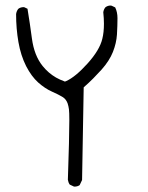

<svg xmlns="http://www.w3.org/2000/svg" viewBox="-20 -444 540 699"><path d="M251 235.4Q262.2 235.4 270 230L278.8 211.4L284.7 -126Q304.7 -143.6 319.6 -158.7Q334.5 -173.8 349.6 -190.4Q378.4 -222.7 391.1 -254.9Q403.8 -287.1 405.8 -318.4Q407.7 -351.1 407.7 -377.9Q407.7 -399.9 399.4 -417L386.2 -423.3Q384.8 -423.8 381.3 -423.8Q377.9 -423.8 373 -422.4Q368.2 -420.9 363.8 -417.5Q357.4 -409.7 356 -399.4Q358.4 -377 358.4 -357.4Q358.4 -326.2 352.5 -302.7Q342.8 -261.7 298.8 -212.9Q254.9 -164.1 221.2 -148.9L216.3 -147Q196.8 -154.3 184.1 -161.6Q156.2 -177.7 135.3 -203.6Q104.5 -241.7 96.2 -303.7Q88.9 -358.9 80.1 -412.1L68.8 -417.5Q67.4 -418 66.4 -418Q54.2 -418 46.4 -411.6Q40 -403.3 38.6 -392.6Q38.6 -339.8 47.1 -290.8Q55.7 -241.7 75.2 -203.1Q94.7 -165.5 119.1 -143.6Q144 -121.6 168.9 -110.6Q193.8 -99.6 208 -90.8Q220.2 -83.5 226.1 -67.9Q229.5 -57.6 231 -46.1Q232.4 -34.7 232.4 -6.8Q232.4 55.7 227.1 210.4Q228.5 220.2 233.9 228L248.5 234.9Q250 235.4 251 235.4Z"/></svg>

Font: NaikaiFont
Style: ExtraLight
Weight: 200
Version: Version 1.89